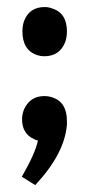

<svg xmlns="http://www.w3.org/2000/svg" viewBox="-20 -410 266 556"><path d="M173.8 -59.6Q173.8 -114.3 131.8 -127.9Q120.1 -131.8 108.4 -131.8Q67.4 -131.8 49.8 -93.8Q43.9 -79.1 43.9 -64.5Q43.9 -22.5 79.1 -6.8Q85 -3.9 89.8 -2.9Q82 34.2 44.9 98.6Q43.9 100.6 43 101.6L82 126Q167 35.2 173.8 -48.8Q173.8 -54.7 173.8 -59.6ZM173.8 -319.3Q173.8 -372.1 130.9 -385.7Q120.1 -389.6 109.4 -389.6Q65.4 -389.6 49.8 -349.6Q44.9 -335.9 44.9 -319.3Q44.9 -263.7 88.9 -250Q97.7 -247.1 108.4 -247.1Q151.4 -247.1 168 -286.1Q173.8 -300.8 173.8 -319.3Z"/></svg>

Font: Yaldevi Colombo SemiBold
Style: Regular
Weight: 600
Designer: Sol Matas, Denzil Rajitha, Kosala Senevirathne and Pathum Egodawatta
Foundry: Mooniak
Version: Version 1.020 ; ttfautohint (v1.6)